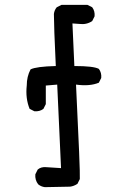

<svg xmlns="http://www.w3.org/2000/svg" viewBox="-20 -772 540 788"><path d="M164.1 -3.9Q148.4 -5.9 136.7 -15.6Q123 -33.2 125 -56.6L134.8 -76.2Q148.4 -87.9 169.9 -85.9L230.5 -82L214.8 -424.8L168 -420.9V-344.7L158.2 -325.2Q142.6 -313.5 121.1 -315.4L101.6 -325.2Q84 -368.2 89.8 -420.9Q89.8 -458 105.5 -487.3Q128.9 -499 209 -501Q201.2 -666 201.2 -714.8Q203.1 -730.5 212.9 -742.2L232.4 -752H338.9L358.4 -742.2Q370.1 -726.6 368.2 -705.1L358.4 -685.5Q335 -669.9 305.7 -673.8L277.3 -675.8L285.2 -501Q364.3 -501 385.7 -489.3Q397.5 -473.6 395.5 -452.1L385.7 -432.6Q348.6 -417 292 -424.8Q309.6 -66.4 307.6 -37.1L297.9 -17.6Q283.2 -7.8 267.6 -5.9Z"/></svg>

Font: JasonHandwriting2
Style: Regular
Weight: 400
Version: Version 1.05.10